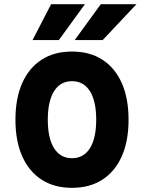

<svg xmlns="http://www.w3.org/2000/svg" viewBox="-20 -881 690 920"><path d="M325 19Q240 19 179.5 -20Q119 -59 86.5 -132Q54 -205 54 -307Q54 -410 86.5 -483Q119 -556 179.5 -595Q240 -634 325 -634Q410 -634 470.5 -595Q531 -556 563.5 -483Q596 -410 596 -307Q596 -205 563.5 -132Q531 -59 470.5 -20Q410 19 325 19ZM325 -123Q381 -123 411 -171Q441 -219 441 -307Q441 -396 411 -444Q381 -492 325 -492Q269 -492 239 -444Q209 -396 209 -307Q209 -219 239 -171Q269 -123 325 -123ZM136 -689 225 -861H387L262 -689ZM338 -689 463 -861H634L472 -689Z"/></svg>

Font: Martian Mono SemiCondensed
Style: Bold
Weight: 700
Width: 4
Designer: Roman Shamin
Foundry: Evil Martians
Version: Version 1.000